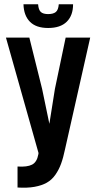

<svg xmlns="http://www.w3.org/2000/svg" viewBox="-20 -876 448 898"><path d="M401.9 -700.2 284.2 -178.2Q275.9 -138.2 265.6 -110.1Q255.4 -82 238.8 -58.3Q222.2 -34.7 198.7 -21.5Q175.3 -8.3 141.4 -2.2Q107.4 3.9 62 1V-97.2Q106.9 -94.2 129.9 -106Q152.8 -117.7 159.2 -153.8L160.2 -160.2L7.8 -700.2H117.2L176.8 -460.9L210.9 -296.9L236.8 -460L287.1 -700.2ZM254.9 -856H321.8Q321.8 -803.7 292.2 -774.4Q262.7 -745.1 205.1 -745.1Q148.9 -745.1 120.1 -774.2Q91.3 -803.2 89.8 -856H158.2Q160.2 -829.6 171.1 -819.8Q182.1 -810.1 205.1 -810.1Q229 -810.1 241 -819.8Q252.9 -829.6 254.9 -856Z"/></svg>

Font: Bebas Neue Bold
Style: Regular
Weight: 700
Designer: Ryoichi Tsunekawa
Foundry: Ryoichi Tsunekawa
Version: Version 1.300